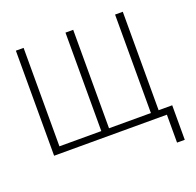

<svg xmlns="http://www.w3.org/2000/svg" viewBox="-149 -856 1226 1199"><g transform="rotate(-20 464.0 -256.0)"><path d="M78.1 0V-698.2H129.4V-43.9H407.7V-698.2H459V-43.9H737.3V-698.2H788.6V-43.9H878.9V185.5H827.6V0Z"/></g></svg>

Font: Sansation Light
Style: Light
Weight: 300
Designer: Bernd Montag
Version: Version 1.301